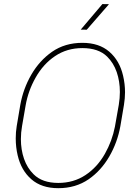

<svg xmlns="http://www.w3.org/2000/svg" viewBox="-20 -936 686 965"><path d="M385.7 -787.1 494.6 -915.5 527.8 -915 416 -786.6ZM585 -302.2Q570.3 -220.2 529.3 -149.4Q488.3 -78.6 425.8 -35.2Q360.4 9.8 272.9 9.8Q189 9.8 137.7 -34.9Q86.4 -79.6 68.8 -155.3Q59.1 -195.8 59.1 -240.7Q59.1 -272.5 64 -302.2L82 -408.7Q96.7 -490.7 137.7 -561.3Q178.7 -631.8 241.7 -675.8Q306.6 -720.7 394 -720.7Q478 -720.7 529.5 -676Q581.1 -631.3 598.6 -555.7Q608.4 -513.7 608.4 -472.2Q608.4 -442.4 603 -408.7ZM577.1 -409.7Q582.5 -443.4 582.5 -473.6Q582.5 -527.3 566.7 -573.5Q550.8 -619.6 518.6 -651.4Q475.1 -694.3 394 -694.3Q316.9 -694.3 257.1 -654.3Q197.3 -614.3 158.7 -545.4Q121.6 -479.5 108.9 -406.7L90.8 -302.2Q85 -269.5 85 -236.8Q85 -183.6 100.8 -137.7Q116.7 -91.8 148.9 -60.1Q192.4 -16.6 272.9 -16.6Q349.6 -16.6 409.2 -55.9Q468.8 -95.2 507.3 -163.1Q543.5 -227.1 557.6 -299.3Z"/></svg>

Font: Mardoto Thin
Style: Italic
Weight: 250
Italic angle: -12°
Designer: Christian Robertson, Vahan Hovhannisyan
Foundry: Google
Version: Version 1.000